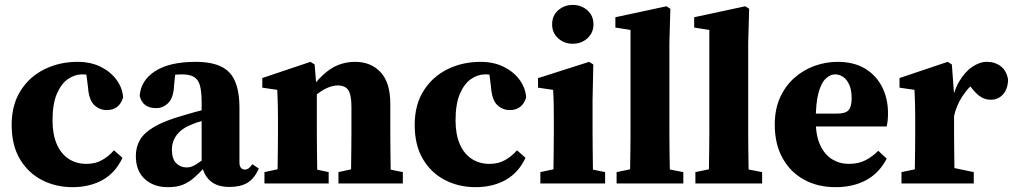

<svg xmlns="http://www.w3.org/2000/svg" viewBox="-20 -752 4153 787"><path d="M315.4 -447.1Q286.8 -447.1 259 -428.2Q231.1 -409.3 213.2 -367.8Q195.3 -326.3 195.3 -258.7Q195.3 -201.5 212.5 -161.6Q229.8 -121.7 261.2 -101Q292.7 -80.3 334.6 -80.3Q370.7 -80.3 398.2 -95.8Q425.6 -111.2 447.2 -135.9L482 -105.2Q453.4 -43.9 400.6 -14.4Q347.8 15.2 276.8 15.2Q208.8 15.2 152.2 -13.9Q95.6 -42.9 61.7 -99.7Q27.8 -156.4 27.8 -240.3Q27.8 -322.2 64.3 -380Q100.8 -437.8 162.3 -468.2Q223.8 -498.5 298 -498.5Q350.9 -498.5 391.7 -478.7Q432.4 -458.8 457 -425.8Q481.7 -392.8 484.8 -352.9Q469.1 -300.8 417.4 -300.8Q388.1 -300.8 366.1 -321.7Q344.2 -342.7 340.6 -395.6L331.5 -467L404.2 -425.7Q381.4 -436.8 360.3 -441.9Q339.3 -447.1 315.4 -447.1Z M536.8 -112.7Q536.8 -148.7 553.1 -177.6Q569.3 -206.6 611.3 -231.7Q653.3 -256.8 730.4 -278.6Q751.4 -285.2 779.4 -292.8Q807.3 -300.4 836.8 -307.8Q866.2 -315.2 889.8 -320.6V-278.8Q854.3 -269.7 818 -259.5Q781.6 -249.3 759.4 -238.8Q736.7 -229.8 720.1 -215.4Q703.4 -201 694 -181.8Q684.6 -162.6 684.6 -139Q684.6 -101.2 702 -83.4Q719.4 -65.7 744.7 -65.7Q754.8 -65.7 763.8 -68.5Q772.9 -71.4 784.3 -78.6Q795.6 -85.8 811.5 -97L851.7 -127.2L862.1 -112.7L820.1 -67.1Q795.8 -41.4 774.9 -23Q753.9 -4.6 729.3 5.3Q704.7 15.2 668 15.2Q610.1 15.2 573.5 -18.1Q536.8 -51.4 536.8 -112.7ZM806.5 -81.9V-332.3Q806.5 -376.9 799.5 -401.6Q792.5 -426.3 775.1 -436.7Q757.7 -447.1 725.5 -447.1Q707 -447.1 686 -444.3Q664.9 -441.5 631.8 -432.7L700.7 -471.6L693.5 -402.2Q691.5 -352.1 670.1 -330.4Q648.8 -308.8 620.1 -308.8Q564.4 -308.8 552.7 -358.9Q556.6 -421.7 615.5 -460.1Q674.3 -498.5 782.5 -498.5Q879 -498.5 920.3 -454.9Q961.5 -411.2 961.5 -310.4V-86.1Q961.5 -71.6 967.5 -64.2Q973.6 -56.9 984.1 -56.9Q992 -56.9 998.9 -61.8Q1005.7 -66.7 1014.4 -78.9L1040.9 -61.2Q1022.9 -20.2 994.5 -2.9Q966 14.3 920.6 14.3Q869.5 14.3 841.2 -11.1Q813 -36.6 806.5 -81.9Z M1281.7 0H1116.4Q1117.4 -23 1117.9 -60.5Q1118.4 -98 1118.9 -138.5Q1119.4 -179 1119.4 -210V-267.8Q1119.4 -295.8 1118.9 -313.8Q1118.4 -331.8 1117.9 -347.7Q1117.4 -363.7 1116.4 -383.7L1055.1 -392.7V-432.1L1252.5 -498.5L1269.6 -487.8L1278.7 -376.9V-210Q1278.7 -179 1279.2 -138.5Q1279.7 -98 1280.2 -60.5Q1280.7 -23 1281.7 0ZM1233 -66.5 1327.2 -46.5V0H1064V-46.5L1156.7 -66.5ZM1457.8 -66.5H1533.4L1631.2 -46.5V0H1367.3V-46.5ZM1435.5 -498.5Q1500.5 -498.5 1540.2 -455.9Q1579.8 -413.3 1579.8 -326.5V-210Q1579.8 -178 1580.3 -137.5Q1580.8 -97 1581.3 -60Q1581.8 -23 1582.8 0H1417.5Q1418.5 -23 1419 -60Q1419.5 -97 1420 -137.5Q1420.5 -178 1420.5 -210V-314.9Q1420.5 -363.3 1407.5 -382.6Q1394.5 -401.8 1364.6 -401.8Q1346.8 -401.8 1325.6 -393.4Q1304.4 -385 1283 -368.5Q1261.5 -352.1 1241.2 -328.5H1207.2V-393H1274.8L1236.8 -364.9Q1272.4 -415.7 1303.8 -444.6Q1335.2 -473.6 1367.5 -486.1Q1399.8 -498.5 1435.5 -498.5Z M1967.4 -447.1Q1938.8 -447.1 1911 -428.2Q1883.1 -409.3 1865.2 -367.8Q1847.3 -326.3 1847.3 -258.7Q1847.3 -201.5 1864.5 -161.6Q1881.8 -121.7 1913.2 -101Q1944.7 -80.3 1986.6 -80.3Q2022.7 -80.3 2050.2 -95.8Q2077.6 -111.2 2099.2 -135.9L2134 -105.2Q2105.4 -43.9 2052.6 -14.4Q1999.8 15.2 1928.8 15.2Q1860.8 15.2 1804.2 -13.9Q1747.6 -42.9 1713.7 -99.7Q1679.8 -156.4 1679.8 -240.3Q1679.8 -322.2 1716.3 -380Q1752.8 -437.8 1814.3 -468.2Q1875.8 -498.5 1950 -498.5Q2002.9 -498.5 2043.7 -478.7Q2084.4 -458.8 2109 -425.8Q2133.7 -392.8 2136.8 -352.9Q2121.1 -300.8 2069.4 -300.8Q2040.1 -300.8 2018.1 -321.7Q1996.2 -342.7 1992.6 -395.6L1983.5 -467L2056.2 -425.7Q2033.4 -436.8 2012.3 -441.9Q1991.3 -447.1 1967.4 -447.1Z M2327.8 -572.6Q2292.6 -572.6 2267.8 -595.1Q2243.1 -617.7 2243.1 -652.1Q2243.1 -687.7 2267.8 -709.7Q2292.6 -731.8 2327.8 -731.8Q2363 -731.8 2387.8 -709.7Q2412.6 -687.7 2412.6 -652.1Q2412.6 -617.7 2387.8 -595.1Q2363 -572.6 2327.8 -572.6ZM2411.9 0H2247.1Q2248.1 -23 2248.6 -60.5Q2249.1 -98 2249.6 -138.6Q2250.1 -179.2 2250.1 -210.3V-257.4Q2250.1 -298.5 2249.6 -326.1Q2249.1 -353.6 2247.1 -383.7L2185.3 -392.7V-431.7L2394.8 -498.5L2411.9 -487.8L2408.9 -342.7V-210.3Q2408.9 -179.2 2409.4 -138.6Q2409.9 -98 2410.4 -60.5Q2410.9 -23 2411.9 0ZM2363.2 -66.5 2460.3 -46.5V0H2194.9V-46.5L2287.6 -66.5Z M2678.7 -66.5 2780.9 -46.5V0H2507.4V-46.5L2603.1 -66.5ZM2502.4 -681.3 2711.7 -726.3 2727.8 -716.1 2723.8 -576.3V-210Q2723.8 -175 2724.3 -140Q2724.8 -105 2725.3 -70Q2725.8 -35 2726.8 0H2561.5Q2562.5 -35 2563 -70Q2563.5 -105 2564 -140Q2564.5 -175 2564.5 -210V-629.1L2502.4 -639.1Z M3001.7 -66.5 3103.9 -46.5V0H2830.4V-46.5L2926.1 -66.5ZM2825.4 -681.3 3034.7 -726.3 3050.8 -716.1 3046.8 -576.3V-210Q3046.8 -175 3047.3 -140Q3047.8 -105 3048.3 -70Q3048.8 -35 3049.8 0H2884.5Q2885.5 -35 2886 -70Q2886.5 -105 2887 -140Q2887.5 -175 2887.5 -210V-629.1L2825.4 -639.1Z M3413.3 -498.5Q3479.7 -498.5 3525.5 -471Q3571.4 -443.4 3595.6 -395.9Q3619.9 -348.3 3619.9 -287.3Q3619.9 -271.1 3618.6 -258.7Q3617.4 -246.4 3614.4 -233.5H3223V-286.3H3410.5Q3446.5 -286.3 3458.7 -301Q3470.9 -315.6 3470.9 -348.9Q3470.9 -382.2 3461.5 -403.8Q3452 -425.4 3436.8 -436.2Q3421.5 -447.1 3403.2 -447.1Q3382.8 -447.1 3364.5 -429.7Q3346.2 -412.4 3334.9 -371.2Q3323.7 -330 3323.7 -257.3Q3323.7 -196.4 3341.9 -157.3Q3360 -118.1 3390.9 -99.2Q3421.8 -80.3 3458.8 -80.3Q3499.6 -80.3 3528.5 -95.6Q3557.4 -110.9 3580 -134L3614.6 -101.6Q3584 -42.8 3530.6 -13.8Q3477.2 15.2 3404.8 15.2Q3332.1 15.2 3276.1 -15.4Q3220.1 -46 3187.9 -103.5Q3155.7 -161.1 3155.7 -241.4Q3155.7 -304.2 3177.3 -351.9Q3198.9 -399.6 3235.8 -432.5Q3272.7 -465.4 3318.9 -482Q3365.1 -498.5 3413.3 -498.5Z M3728.4 0Q3729.4 -23 3729.9 -60.5Q3730.4 -98 3730.9 -138.5Q3731.4 -179 3731.4 -210V-268.5Q3731.4 -296.5 3730.9 -314.5Q3730.4 -332.5 3729.9 -348.1Q3729.4 -363.7 3728.4 -383.7L3667.1 -392.7V-432.1L3864.5 -498.5L3881.6 -487.8L3890.7 -365V-210Q3890.7 -179 3891.2 -138.5Q3891.7 -98 3892.2 -60.5Q3892.7 -23 3893.7 0ZM3675.1 0V-46.5L3770.7 -66.5H3875.8L3971.4 -46.5V0ZM3816.8 -281.6V-342.1H3891.9L3878.4 -314.9Q3887.2 -376.3 3911 -416.9Q3934.7 -457.5 3965.2 -478Q3995.6 -498.5 4025.4 -498.5Q4058.2 -498.5 4082.1 -480.4Q4106.1 -462.2 4112.2 -424.9Q4110.8 -386.3 4091 -364.7Q4071.2 -343.2 4041.2 -343.2Q4018.5 -343.2 4000.4 -354.8Q3982.3 -366.3 3963.9 -389.6L3934.8 -427.7L3975.1 -413.2Q3948.6 -393.5 3924.3 -356.5Q3900 -319.4 3890.2 -274.4Z"/></svg>

Font: Adobe Variable Font Prototype
Style: Regular
Weight: 389
Designer: Frank Grießhammer
Foundry: Adobe
Version: Version 1.004;hotconv 1.0.113;makeotfexe 2.5.65598